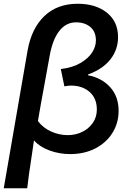

<svg xmlns="http://www.w3.org/2000/svg" viewBox="-36 -808 685 1023"><path d="M378 -788Q474 -788 533.5 -740.5Q593 -693 593 -610Q593 -544 552.5 -492Q512 -440 433 -411V-407Q506 -393 551 -343.5Q596 -294 596 -217Q596 -153 563.5 -100.5Q531 -48 472.5 -17.5Q414 13 337 13Q281 13 228.5 -6Q176 -25 145 -60L136 2Q115 137 109 195H-16L111 -539Q132 -657 200.5 -722.5Q269 -788 378 -788ZM480 -224Q480 -284 441.5 -318Q403 -352 342 -352Q328 -352 307 -348L288 -440Q352 -448 394 -473Q436 -498 455.5 -529.5Q475 -561 475 -592Q475 -639 445.5 -664Q416 -689 369 -689Q317 -689 281.5 -645Q246 -601 230 -518Q204 -379 182 -255L166 -163Q194 -126 237 -107Q280 -88 325 -88Q367 -88 402.5 -105.5Q438 -123 459 -154Q480 -185 480 -224Z"/></svg>

Font: Nebula Sans Semibold
Style: Regular
Weight: 600
Italic angle: -9°
Designer: Paul D. Hunt for Adobe (as Source Sans)
Foundry: Nebula Entertainment & Broadcasting LLC
Version: Version 1.010